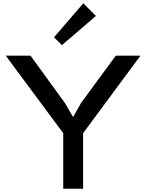

<svg xmlns="http://www.w3.org/2000/svg" viewBox="-20 -1149 890 1169"><path d="M564 -1052 357 -874 309 -922 487 -1129ZM835 -810 486 -338V0H365V-338L15 -810H166L375 -522L424 -438H426L474 -523L685 -810Z"/></svg>

Font: TypoPRO Sinkin Sans
Style: 500 Medium
Weight: 500
Designer: Keith Bates
Foundry: K-Type
Version: Sinkin Sans (version 1.0)  by Keith Bates   •   © 2014   www